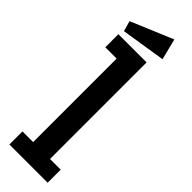

<svg xmlns="http://www.w3.org/2000/svg" viewBox="-287 -850 852 852"><g transform="rotate(45 139.0 -423.5)"><path d="M23 -715 9 -764 207 -847 232 -748ZM19 0V-82H86V-606H15V-688H192V-82H259V0Z"/></g></svg>

Font: Zilla Slab SemiBold
Style: Regular
Weight: 600
Designer: Typotheque.com
Foundry: Typotheque type foundry
Version: Version 1.1; 2017